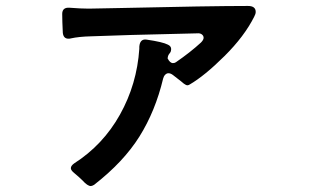

<svg xmlns="http://www.w3.org/2000/svg" viewBox="-20 -611 1040 645"><path d="M839 -571Q839 -564 834 -555Q801 -489 734 -422.5Q667 -356 617 -327Q611 -323 605 -325.5Q599 -328 588 -338L561 -359Q553 -365 546 -365Q540 -365 535 -360Q530 -355 528 -347Q502 -238 448.5 -152.5Q395 -67 296 10Q289 14 285 14Q274 14 257 -5Q247 -15 229 -30Q218 -39 218 -46Q218 -54 229 -62Q326 -124 383 -226Q440 -328 448 -447V-454Q450 -481 472 -478Q527 -470 544 -461Q555 -456 555 -446Q555 -439 551.5 -434Q548 -429 547 -428Q544 -424 543 -415Q551 -399 561 -399Q567 -399 571 -402Q619 -435 655 -468Q664 -477 664 -484Q664 -491 658 -495.5Q652 -500 642 -499Q377 -493 286 -489Q245 -488 218 -482Q215 -481 210 -481Q193 -481 191 -501Q189 -541 189 -564Q189 -587 214 -585Q252 -582 278 -582L382 -584Q685 -591 813 -591Q839 -591 839 -571Z"/></svg>

Font: Shippori Gothic B2 Bold
Style: Regular
Weight: 700
Designer: FONTDASU
Foundry: FONTDASU / Google Inc. / but / Adobe
Version: Version 1.130